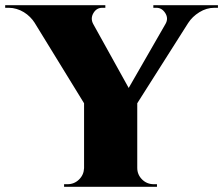

<svg xmlns="http://www.w3.org/2000/svg" viewBox="-64 -720 860 740"><path d="M527 -700H776V-690H762Q732 -690 704.5 -673Q677 -656 661 -631L465 -322V-73Q465 -47 483.5 -28.5Q502 -10 529 -10H541V0H183V-10H196Q222 -10 240.5 -28Q259 -46 260 -72V-322L69 -633Q62 -644 51.5 -654.5Q41 -665 28 -673Q15 -681 0 -685.5Q-15 -690 -30 -690H-44V-700H342V-690H330Q308 -690 296 -669.5Q284 -649 295 -628L432 -381L574 -628Q586 -649 573 -669.5Q560 -690 539 -690H527Z"/></svg>

Font: Cinzel Decorative Black
Style: Regular
Weight: 900
Designer: Natanael Gama
Version: Version 1.001;PS 001.001;hotconv 1.0.56;makeotf.lib2.0.21325